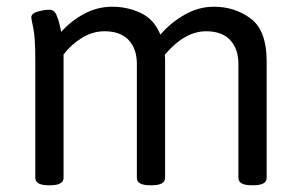

<svg xmlns="http://www.w3.org/2000/svg" viewBox="-20 -549 888 571"><path d="M773 -367V-20Q773 2 733 2H729Q689 2 689 -20V-359Q689 -404 664.5 -430Q640 -456 593 -456Q529 -456 470 -386Q471 -379 471 -366V-20Q471 2 431 2H427Q387 2 387 -20V-359Q387 -404 362.5 -430Q338 -456 291 -456Q255 -456 223 -436Q191 -416 169 -387V-20Q169 2 129 2H125Q85 2 85 -20V-371Q85 -437 79 -465.5Q73 -494 73 -497Q73 -509 92 -514.5Q111 -520 127 -520Q141 -520 147.5 -505.5Q154 -491 157.5 -475Q161 -459 162 -454Q190 -486 229.5 -507.5Q269 -529 314 -529Q359 -529 398.5 -510.5Q438 -492 457 -446Q488 -482 529.5 -505.5Q571 -529 616 -529Q679 -529 726 -493.5Q773 -458 773 -367Z"/></svg>

Font: Asap-Regular
Style: Regular
Weight: 400
Designer: Pablo Cosgaya
Foundry: Omnibus-Type
Version: Version 2.000; ttfautohint (v1.8)